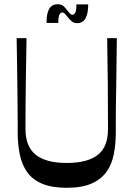

<svg xmlns="http://www.w3.org/2000/svg" viewBox="-20 -881 634 912"><path d="M297 11Q226 11 180 -8.5Q134 -28 109 -63.5Q84 -99 74 -147.5Q64 -196 64 -253Q64 -273 64 -305Q64 -337 63.5 -379.5Q63 -422 62.5 -473Q62 -524 61 -581.5Q60 -639 59 -700H106Q104 -593 102.5 -485Q101 -377 101 -269Q101 -227 113 -196.5Q125 -166 149 -146.5Q173 -127 209.5 -117Q246 -107 297 -107Q348 -107 385 -117Q422 -127 446 -146.5Q470 -166 481.5 -196.5Q493 -227 493 -269Q493 -377 492 -485Q491 -593 489 -700H535Q534 -639 533.5 -581Q533 -523 532 -472Q531 -421 530.5 -378Q530 -335 530 -303Q530 -271 530 -251Q530 -196 520.5 -148Q511 -100 485.5 -64.5Q460 -29 414.5 -9Q369 11 297 11ZM346 -771Q330 -771 319 -781Q308 -791 300 -802Q294 -810 288 -816Q282 -822 276 -822Q268 -822 262.5 -812Q257 -802 257 -772H201Q201 -818 214 -839.5Q227 -861 254 -861Q271 -861 282 -851.5Q293 -842 300 -831Q306 -823 312 -817Q318 -811 324 -811Q332 -811 337.5 -821Q343 -831 343 -860H399Q399 -816 386 -793.5Q373 -771 346 -771Z"/></svg>

Font: Ojuju Medium
Style: Regular
Weight: 500
Designer: Chisaokwu Joboson, Mirko Velimirovic
Foundry: Udi Foundry
Version: Version 1.000